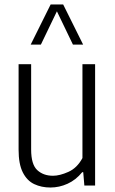

<svg xmlns="http://www.w3.org/2000/svg" viewBox="-20 -828 512 857"><path d="M205 9Q165 9 132.8 -6.2Q100.5 -21.5 81.8 -58.5Q63 -95.5 63 -159.5V-541.5H119V-160.5Q119 -94 146.2 -68.8Q173.5 -43.5 216.5 -43.5Q246.5 -43.5 285.2 -60.8Q324 -78 348 -122.5V-541.5H404.5V0H356.5L351.5 -59.5H347Q318.5 -24.5 281.5 -7.8Q244.5 9 205 9ZM117 -629 206 -808H262L351 -629H305.5L234 -777.5L162.5 -629Z"/></svg>

Font: Encode Sans Cnd Lt
Style: Regular
Weight: 300
Width: 3
Designer: Multiple Designers
Foundry: Impallari Type
Version: Version 3.002; ttfautohint (v1.8.3) -l 8 -r 50 -G 200 -x 14 